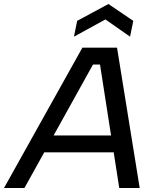

<svg xmlns="http://www.w3.org/2000/svg" viewBox="-62 -938 774 958"><path d="M437 -616H402L60 0H-42L349 -700H522L635 0H533ZM140 -262H547L531 -178H123ZM587 -755 464 -841 307 -755 323 -834 479 -918 603 -834Z"/></svg>

Font: Albert Sans Medium
Style: Italic
Weight: 500
Italic angle: -11.25°
Designer: Andreas Rasmussen
Foundry: a.Foundry
Version: Version 1.025